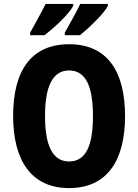

<svg xmlns="http://www.w3.org/2000/svg" viewBox="-20 -951 705 981"><path d="M531 -921V-931H390C376 -899 343 -842 311 -784V-771H389C435 -809 513 -883 531 -921ZM354 -921V-931H213C198 -899 166 -843 134 -784V-771H207C261 -812 334 -881 354 -921ZM619 -358C619 -588 527 -725 333 -725C142 -725 47 -593 47 -359C47 -130 141 10 333 10C526 10 619 -129 619 -358ZM210 -358C210 -510 249 -591 333 -591C417 -591 455 -512 455 -358C455 -204 417 -126 333 -126C249 -126 210 -207 210 -358Z"/></svg>

Font: Noto Sans Gurmukhi Condensed ExtraBold
Style: Regular
Weight: 800
Width: 3
Designer: Jelle Bosma - Monotype Design Team
Foundry: Monotype Imaging Inc.
Version: Version 2.004